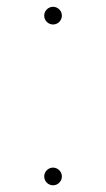

<svg xmlns="http://www.w3.org/2000/svg" viewBox="-20 -538 311 562"><path d="M135.3 4.4C149.4 4.4 161.1 -7.3 161.1 -21.5C161.1 -35.6 149.4 -47.4 135.3 -47.4C121.1 -47.4 109.4 -35.6 109.4 -21.5C109.4 -7.3 121.1 4.4 135.3 4.4ZM135.3 -466.3C149.4 -466.3 161.1 -478 161.1 -492.2C161.1 -506.3 149.4 -518.1 135.3 -518.1C121.1 -518.1 109.4 -506.3 109.4 -492.2C109.4 -478 121.1 -466.3 135.3 -466.3Z"/></svg>

Font: Raveo Thin
Style: Regular
Weight: 100
Designer: Jakub Foglar, Rasmus Andersson (Inter)
Foundry: Jakubfoglar.com
Version: Version 1.100;Glyphs 3.2.3 (3260)